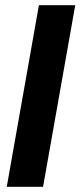

<svg xmlns="http://www.w3.org/2000/svg" viewBox="-20 -720 310 740"><path d="M6 0 130 -700H270L146 0Z"/></svg>

Font: DM Sans 36pt ExtraBold
Style: Italic
Weight: 800
Italic angle: -10°
Designer: Colophon Foundry, Jonny Pinhorn
Foundry: Colophon Foundry
Version: Version 4.004;gftools[0.9.30]